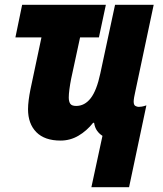

<svg xmlns="http://www.w3.org/2000/svg" viewBox="-20 -573 676 796"><path d="M358.9 203.1 404.8 -9.8Q391.6 -18.1 382.3 -31.2Q373 -44.4 370.1 -64H366.2Q339.4 -30.3 305.2 -10.3Q271 9.8 231 9.8Q165 9.8 130.6 -25.1Q96.2 -60.1 96.2 -120.1Q96.2 -137.2 98.9 -158.2Q101.6 -179.2 106 -201.2L151.9 -418H43.9L71.8 -553.2H418.9L390.1 -418H312L274.9 -246.1Q270.5 -223.6 267.8 -203.1Q265.1 -182.6 265.1 -168.9Q265.1 -152.3 271.2 -143.1Q277.3 -133.8 295.9 -133.8Q331.1 -133.8 356 -165.8Q380.9 -197.8 396 -269L457 -553.2H617.2L540 -189Q538.1 -181.2 536.1 -169.7Q534.2 -158.2 534.2 -151.9Q534.2 -137.7 541.3 -133.8Q548.3 -129.9 555.2 -129.9Q560.5 -129.9 568.1 -131.1Q575.7 -132.3 586.9 -136.2L515.1 203.1Z"/></svg>

Font: Open Sans Condensed ExtraBold
Style: Italic
Weight: 800
Width: 3
Italic angle: -12°
Designer: Monotype Design Team
Foundry: Monotype Imaging Inc.
Version: Version 3.003; ttfautohint (v1.8.4)